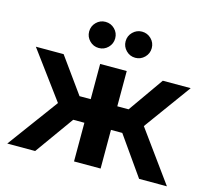

<svg xmlns="http://www.w3.org/2000/svg" viewBox="-102 -829 1046 951"><g transform="rotate(15 421.0 -354.0)"><path d="M354 0V-198.3H296.7L154.7 0H11.7L202.3 -258.7L24.3 -500H166.7L296.7 -319.3H354V-500H490.3V-319.3H548.3L675.3 -500H818.3L642.7 -258.7L830.3 0H687.7L548.3 -198.3H490.3V0ZM326.6 -574.3Q298.7 -574.3 279.2 -594.2Q259.7 -614.1 259.7 -641Q259.7 -669.1 279.3 -688.7Q298.9 -708.3 326.2 -708.3Q354.1 -708.3 373.7 -688.8Q393.3 -669.2 393.3 -641.5Q393.3 -613.7 373.8 -594Q354.2 -574.3 326.6 -574.3ZM513.7 -574.3Q486 -574.3 466.3 -594.2Q446.7 -614.1 446.7 -641Q446.7 -669.1 466.5 -688.7Q486.4 -708.3 513.3 -708.3Q541.1 -708.3 560.9 -688.8Q580.7 -669.2 580.7 -641.5Q580.7 -613.7 561 -594Q541.3 -574.3 513.7 -574.3Z"/></g></svg>

Font: Nata Sans
Style: Regular
Weight: 400
Designer: Daniel Uzquiano Cruz
Version: Version 1.001